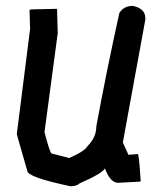

<svg xmlns="http://www.w3.org/2000/svg" viewBox="-20 -652 550 651"><path d="M427.7 -631.8H431.6Q472.7 -622.6 472.7 -590.8V-585L396.5 -168.9L416 -126L418 -127.9H427.7L447.3 -129.9Q451.2 -129.9 457 -38.1L455.1 -36.1H453.1L380.9 -32.2Q353.5 -32.2 335.9 -81.1Q327.1 -64 250 -30.3Q239.7 -20.5 218.8 -20.5Q72.3 -51.3 72.3 -73.2L37.1 -196.3V-198.2L82 -553.7L80.1 -618.2L85.9 -620.1L171.9 -622.1L173.8 -620.1V-606.4L175.8 -540L130.9 -204.1Q146.5 -142.6 154.3 -131.8L214.8 -116.2Q268.1 -139.6 277.3 -157.2Q306.6 -186.5 306.6 -223.6Q341.8 -415 384.8 -608.4Q400.4 -631.8 427.7 -631.8Z"/></svg>

Font: ww_drahtTSB
Style: Regular
Weight: 400
Designer: Dr. Wolfgang Wiebecke
Version: Version 1.06 May 21, 2010, initial release